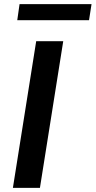

<svg xmlns="http://www.w3.org/2000/svg" viewBox="-20 -903 460 923"><path d="M42 0 154 -705H284L172 0ZM63 -806 74 -883H420L408 -806Z"/></svg>

Font: Nunito Sans 11pt
Style: Bold Italic
Weight: 700
Italic angle: -9°
Version: Version 3.101;gftools[0.9.27]